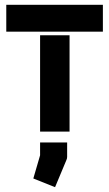

<svg xmlns="http://www.w3.org/2000/svg" viewBox="-20 -545 452 795"><path d="M118 194 146 98V45H258V105Q258 112 254 120L208 230ZM268 -399V0H146V-399ZM6 -414V-525H406V-414Z"/></svg>

Font: BroshK
Style: Medium
Weight: 500
Designer: gluk
Foundry: gluk
Version: Version 0.60